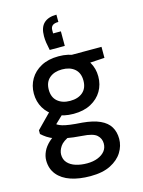

<svg xmlns="http://www.w3.org/2000/svg" viewBox="-142 -832 850 1145"><g transform="rotate(-15 283.0 -259.5)"><path d="M271 232Q202 232 150 214.5Q98 197 68.5 161Q39 125 39 73Q39 47 51.5 19.5Q64 -8 91 -33Q118 -58 163 -77L217 -33Q168 -13 151 13Q134 39 134 63Q134 93 152 113Q170 133 201 143Q232 153 271 153Q309 153 337.5 141.5Q366 130 381.5 110.5Q397 91 397 64Q397 33 374 12Q351 -9 284 -13Q228 -17 188.5 -24.5Q149 -32 122 -41.5Q95 -51 76.5 -63.5Q58 -76 44 -89V-112L145 -215L223 -187L117 -86L138 -130Q149 -122 159 -116Q169 -110 185.5 -105Q202 -100 230.5 -96Q259 -92 306 -89Q372 -83 413.5 -64Q455 -45 474 -13.5Q493 18 493 61Q493 104 469 143Q445 182 396 207Q347 232 271 232ZM270 -153Q207 -153 162.5 -177Q118 -201 94.5 -241Q71 -281 71 -331Q71 -380 94.5 -420Q118 -460 162.5 -484Q207 -508 270 -508Q333 -508 377.5 -484Q422 -460 445.5 -420Q469 -380 469 -331Q469 -281 445.5 -241Q422 -201 377.5 -177Q333 -153 270 -153ZM270 -233Q319 -233 348 -258Q377 -283 377 -330Q377 -377 348 -402Q319 -427 270 -427Q222 -427 192.5 -402Q163 -377 163 -330Q163 -283 192.5 -258Q222 -233 270 -233ZM351 -417 327 -496H533V-428ZM323 -751V-706Q298 -706 286.5 -696.5Q275 -687 275 -668V-648H323V-558H230Q224 -585 221 -605.5Q218 -626 218 -646Q218 -700 245 -725.5Q272 -751 323 -751Z"/></g></svg>

Font: DM Sans 24pt Medium
Style: Regular
Weight: 500
Designer: Colophon Foundry, Jonny Pinhorn
Foundry: Colophon Foundry
Version: Version 4.004;gftools[0.9.30]